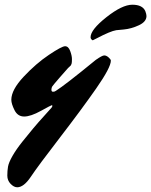

<svg xmlns="http://www.w3.org/2000/svg" viewBox="-20 -514 641 814"><path d="M28 -91Q28 -133 80.5 -189Q133 -245 187.5 -281.5Q242 -318 256 -318Q270 -318 277.5 -298Q285 -278 285 -263.5Q285 -249 283.5 -244Q282 -239 280.5 -237Q279 -235 275.5 -232Q272 -229 268.5 -225.5Q265 -222 235 -187.5Q205 -153 201.5 -147.5Q198 -142 198 -133.5Q198 -125 205 -125Q212 -125 217 -129Q254 -152 386 -260Q413 -279 422 -279Q431 -279 440.5 -270.5Q450 -262 450 -257Q450 -228 387.5 -138.5Q325 -49 233 70.5Q141 190 111 235Q81 280 53 280Q39 280 25 265.5Q11 251 11 230.5Q11 210 14 192.5Q17 175 33 147Q49 119 75 86.5Q101 54 121.5 29.5Q142 5 168.5 -24Q195 -53 198.5 -57.5Q202 -62 202 -65Q202 -68 199.5 -68Q197 -68 153.5 -44Q110 -20 82.5 -20Q55 -20 41.5 -47Q28 -74 28 -91ZM596 -467Q601 -454 601 -446Q601 -422 569 -407Q537 -392 505 -389L473 -386Q448 -382 391 -352L373 -343Q364 -348 364 -356Q364 -388 431 -441Q498 -494 541 -494Q584 -494 596 -467Z"/></svg>

Font: Mrs Sheppards
Style: Regular
Weight: 400
Version: Version 1.000